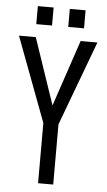

<svg xmlns="http://www.w3.org/2000/svg" viewBox="-57 -875 507 912"><g transform="rotate(5 196.0 -419.0)"><path d="M232.4 -287.1V0H160.2V-287.1L8.8 -690.4H88.9L196.3 -374L302.7 -690.4H382.8ZM85.9 -837.9H161.1V-752H85.9ZM238.3 -837.9H313.5V-752H238.3Z"/></g></svg>

Font: Altinn-DIN Condensed
Style: Regular
Weight: 400
Width: 3
Designer: Charles Nix
Foundry: Altinn
Version: Version 2.00